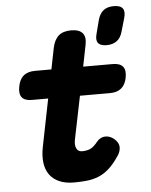

<svg xmlns="http://www.w3.org/2000/svg" viewBox="-56 -847 712 903"><g transform="rotate(-5 300.0 -396.0)"><path d="M486 -530Q520 -530 534 -513.5Q548 -497 542 -463Q536 -429 516 -412Q496 -395 462 -395H320L279 -194Q276 -180 276.5 -169Q277 -158 281 -150Q285 -142 291.5 -138Q298 -134 308 -134Q326 -134 343 -140Q360 -146 381 -172Q398 -193 421 -193.5Q444 -194 463 -178Q485 -159 485 -138Q485 -117 471 -97Q447 -61 423 -39.5Q399 -18 372.5 -7.5Q346 3 317.5 6Q289 9 257 9Q216 9 187 -4Q158 -17 141.5 -40.5Q125 -64 121 -97Q117 -130 125 -170L170 -395H93Q60 -395 46.5 -411.5Q33 -428 39 -461Q45 -496 65 -513Q85 -530 120 -530H197L217 -630Q225 -668 246 -686.5Q267 -705 305 -705Q343 -705 359 -686.5Q375 -668 367 -630L347 -530ZM466 -621Q437 -621 426 -635Q415 -649 423 -678L439 -740Q447 -771 465.5 -786Q484 -801 515 -801Q546 -801 557 -786Q568 -771 559 -740L541 -678Q533 -649 514 -635Q495 -621 466 -621Z"/></g></svg>

Font: Maple Mono NL ExtraBold
Style: Italic
Weight: 800
Italic angle: -10°
Monospace: yes
Designer: subframe7536
Version: Version 7.000